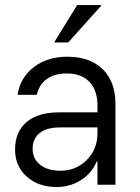

<svg xmlns="http://www.w3.org/2000/svg" viewBox="-20 -736 557 765"><path d="M205.8 9.2Q132.5 9.2 86.2 -32.5Q40 -74.2 40 -140Q40 -210 85.4 -249.2Q130.8 -288.3 214.2 -288.3H368.3V-315Q368.3 -376.7 336.2 -410Q304.2 -443.3 245.8 -443.3Q197.5 -443.3 166.7 -421.2Q135.8 -399.2 126.7 -358.3H50Q60.8 -427.5 115 -468.8Q169.2 -510 248.3 -510Q338.3 -510 389.2 -460.4Q440 -410.8 440 -320.8V0H368.3V-92.5H365Q345.8 -45.8 302.5 -18.3Q259.2 9.2 205.8 9.2ZM220.8 -55.8Q262.5 -55.8 295.8 -75.4Q329.2 -95 348.8 -128.8Q368.3 -162.5 368.3 -204.2V-228.3H220Q165.8 -228.3 137.9 -205.8Q110 -183.3 110 -143.3Q110 -103.3 140 -79.6Q170 -55.8 220.8 -55.8ZM197.5 -566.7V-570L287.5 -715.8H382.5V-712.5L251.7 -566.7Z"/></svg>

Font: Funnel Sans Light
Style: Regular
Weight: 300
Designer: NORD ID, Kristian Moeller
Foundry: Dicotype
Version: Version 1.000